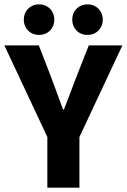

<svg xmlns="http://www.w3.org/2000/svg" viewBox="-28 -860 581 880"><path d="M189 0H336V-232L533 -652H379L320 -502C302 -453 284 -408 265 -358H261C243 -408 226 -453 208 -502L150 -652H-8L189 -232ZM151 -700C192 -700 221 -730 221 -770C221 -810 192 -840 151 -840C110 -840 81 -810 81 -770C81 -730 110 -700 151 -700ZM373 -700C414 -700 443 -730 443 -770C443 -810 414 -840 373 -840C332 -840 303 -810 303 -770C303 -730 332 -700 373 -700Z"/></svg>

Font: Giro Sans Regular
Style: Bold
Weight: 700
Designer: Paul D. Hunt
Foundry: Adobe Systems Incorporated
Version: Version 1.000;PS 1.0;hotconv 1.0.88;makeotf.lib2.5.647800